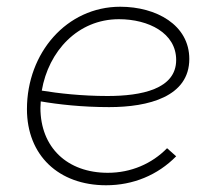

<svg xmlns="http://www.w3.org/2000/svg" viewBox="-20 -544 636 570"><path d="M295 6C375 6 448 -24 503 -80L476 -104C431 -58 369 -31 300 -31C180 -31 100 -106 100 -224L101 -243C153 -234 224 -226 304 -226C421 -226 542 -257 542 -369C542 -470 444 -524 337 -524C178 -524 60 -387 60 -220C60 -83 154 6 295 6ZM104 -275C124 -392 211 -487 333 -487C421 -487 503 -446 503 -366C503 -279 399 -259 299 -259C222 -259 153 -267 104 -275Z"/></svg>

Font: Fixel Display 20240404 ExLight
Style: Italic
Weight: 200
Italic angle: -10°
Designer: AlfaBravo + MacPaw
Foundry: Kyrylo Tkachov, Marchela Mozhyna, Serhii Makarenko, Maria Weinstein, Zakhar Kryvoshyya
Version: Version 1.211;Glyphs 3.2 (3225)